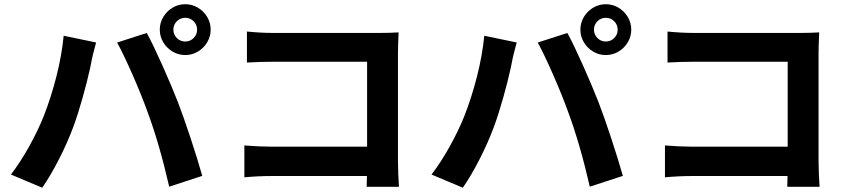

<svg xmlns="http://www.w3.org/2000/svg" viewBox="-20 -864 4040 913"><path d="M860.8 -666.6Q884.2 -666.6 900.7 -683.1Q917.2 -699.6 917.2 -723Q917.2 -746.4 900.7 -762.9Q884.2 -779.4 860.8 -779.4Q837.4 -779.4 820.9 -762.9Q804.4 -746.4 804.4 -723Q804.4 -699.6 820.9 -683.1Q837.4 -666.6 860.8 -666.6ZM860.8 -844Q893.2 -844 921 -827.5Q948.8 -811 965.3 -783.2Q981.8 -755.4 981.8 -723Q981.8 -690.8 965.3 -663Q948.8 -635.2 921 -618.7Q893.2 -602.2 860.8 -602.2Q828.4 -602.2 800.6 -618.7Q772.8 -635.2 756.3 -663Q739.8 -690.8 739.8 -723Q739.8 -755.4 756.3 -783.2Q772.8 -811 800.6 -827.5Q828.4 -844 860.8 -844ZM282.8 -694 437 -662Q429.6 -636.6 422.8 -608Q416 -579.4 412.2 -558L408.2 -538.6Q394.6 -476.8 372.8 -399.1Q351 -321.4 328 -259Q301.2 -186.8 260.8 -107.5Q220.4 -28.2 180.8 28.6L32 -34Q77.8 -94 119.4 -169.1Q161 -244.2 188.4 -312.8Q222.8 -400.6 248.2 -500.3Q273.6 -600 282.8 -694ZM537 -661.8 678 -707.2Q708.8 -650.6 753 -551.4Q797.2 -452.2 826.2 -377.8Q852.2 -310.6 886.4 -206.9Q920.6 -103.2 941.8 -27.6L784.6 23.6Q738.2 -179.2 682 -330.8Q652.8 -411.8 610.4 -508.4Q568 -605 537 -661.8Z M1280.4 -707.4H1785.8Q1835 -707.4 1875.4 -710Q1872.4 -639.2 1872.4 -615.2V-96.8Q1872.4 -68 1873.9 -35.8Q1875.4 -3.6 1877.2 24.4H1723.6L1724.4 -7.6Q1725.6 -34 1725.6 -80.6V-570.4H1280.4Q1216.4 -570.4 1154.2 -566.6V-714Q1220.6 -707.4 1280.4 -707.4ZM1268.4 -166.6H1809.8V-27H1272.8Q1206.8 -27 1142 -20.8V-172.4Q1215.4 -166.6 1268.4 -166.6Z M2860.8 -666.6Q2884.2 -666.6 2900.7 -683.1Q2917.2 -699.6 2917.2 -723Q2917.2 -746.4 2900.7 -762.9Q2884.2 -779.4 2860.8 -779.4Q2837.4 -779.4 2820.9 -762.9Q2804.4 -746.4 2804.4 -723Q2804.4 -699.6 2820.9 -683.1Q2837.4 -666.6 2860.8 -666.6ZM2860.8 -844Q2893.2 -844 2921 -827.5Q2948.8 -811 2965.3 -783.2Q2981.8 -755.4 2981.8 -723Q2981.8 -690.8 2965.3 -663Q2948.8 -635.2 2921 -618.7Q2893.2 -602.2 2860.8 -602.2Q2828.4 -602.2 2800.6 -618.7Q2772.8 -635.2 2756.3 -663Q2739.8 -690.8 2739.8 -723Q2739.8 -755.4 2756.3 -783.2Q2772.8 -811 2800.6 -827.5Q2828.4 -844 2860.8 -844ZM2282.8 -694 2437 -662Q2429.6 -636.6 2422.8 -608Q2416 -579.4 2412.2 -558L2408.2 -538.6Q2394.6 -476.8 2372.8 -399.1Q2351 -321.4 2328 -259Q2301.2 -186.8 2260.8 -107.5Q2220.4 -28.2 2180.8 28.6L2032 -34Q2077.8 -94 2119.4 -169.1Q2161 -244.2 2188.4 -312.8Q2222.8 -400.6 2248.2 -500.3Q2273.6 -600 2282.8 -694ZM2537 -661.8 2678 -707.2Q2708.8 -650.6 2753 -551.4Q2797.2 -452.2 2826.2 -377.8Q2852.2 -310.6 2886.4 -206.9Q2920.6 -103.2 2941.8 -27.6L2784.6 23.6Q2738.2 -179.2 2682 -330.8Q2652.8 -411.8 2610.4 -508.4Q2568 -605 2537 -661.8Z M3280.4 -707.4H3785.8Q3835 -707.4 3875.4 -710Q3872.4 -639.2 3872.4 -615.2V-96.8Q3872.4 -68 3873.9 -35.8Q3875.4 -3.6 3877.2 24.4H3723.6L3724.4 -7.6Q3725.6 -34 3725.6 -80.6V-570.4H3280.4Q3216.4 -570.4 3154.2 -566.6V-714Q3220.6 -707.4 3280.4 -707.4ZM3268.4 -166.6H3809.8V-27H3272.8Q3206.8 -27 3142 -20.8V-172.4Q3215.4 -166.6 3268.4 -166.6Z"/></svg>

Font: 寒蝉端黑体 Light
Style: Regular
Weight: 300
Designer: ChillDuanSans {Warren2060}; 
Source Han Sans {Ryoko NISHIZUKA 西塚涼子 (kana, bopomofo & ideographs); Paul D. Hunt (Latin, G
Foundry: ChillType&Adobe
Version: Version 1.300;Glyphs 3.3 (3306)